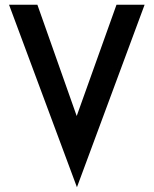

<svg xmlns="http://www.w3.org/2000/svg" viewBox="-20 -726 645 806"><path d="M18 -706H137L302 -239L469 -706H587L303 60Z"/></svg>

Font: Lineal Medium
Style: Regular
Weight: 600
Designer: Created by Frank Adebiaye with contributions from Anton Moglia & Ariel Martín Pérez
Created by Frank ADEBIAYE with FontF
Foundry: Velvetyne Type Foundry
Version: Version 2.000